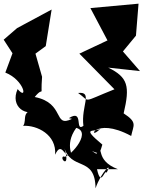

<svg xmlns="http://www.w3.org/2000/svg" viewBox="-52 -755 782 1045"><path d="M340 -108C236 -57 304 -194 137 -227C192 -296 167 -203 177 -337L141 -463L197 -504L229 -703L41 -602L-32 -539L16 -465L-23 -360C81 -319 101 -203 44 -270C1 -176 90 -111 166 -161C52 -158 99 -104 74 -70C149 -75 257 -22 248 87C284 9 298 105 334 94C357 107 292 39 363 -59C456 -33 311 118 293 96C268 109 338 174 295 40C332 181 466 88 468 270C499 178 566 120 528 185C517 163 498 268 476 166H590C457 116 521 26 472 82C397 35 542 126 471 36C482 93 486 98 505 32C383 -70 462 -31 495 -55C422 21 454 -127 662 -15C674 -74 698 -88 621 -138C656 -286 645 -334 537 -387L710 -368L617 -475L688 -561L702 -735L440 -711L533 -535L380 -463L571 -269C385 -195 444 -200 373 -249C456 -258 388 -178 402 -70C353 -34 406 -165 323 -112Z"/></svg>

Font: Asimov Silicon
Style: Regular
Weight: 400
Designer: Google
Version: Version 2.000980; 2014